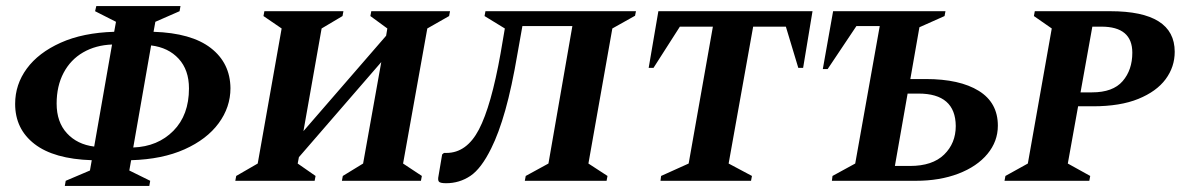

<svg xmlns="http://www.w3.org/2000/svg" viewBox="-20 -597 3901 634"><path d="M194 17 197 0 277 -34 283 -68Q158 -72 94 -121.5Q30 -171 30 -254Q30 -318 68.5 -370.5Q107 -423 180.5 -456Q254 -489 357 -492L363 -525L294 -560L298 -577H576L573 -560L493 -525L487 -492Q612 -488 676 -438.5Q740 -389 741 -306Q741 -243 702 -190Q663 -137 589.5 -104Q516 -71 413 -68L407 -34L476 0L473 17ZM167 -255Q167 -194 201 -157Q235 -120 291 -113L350 -450Q296 -448 254.5 -424Q213 -400 190 -356.5Q167 -313 167 -255ZM604 -305Q604 -366 570 -403Q536 -440 479 -447L420 -110Q501 -113 552.5 -165Q604 -217 604 -305Z M757 0 760 -16 831 -57 910 -503 850 -544 853 -560H1114L1111 -544L1042 -503L982 -164L1255 -479L1259 -503L1203 -544L1206 -560H1466L1463 -544L1391 -503L1311 -57L1373 -16L1370 0H1109L1112 -16L1179 -57L1239 -392L967 -78L963 -57L1022 -16L1019 0Z M1713 0 1716 -16 1791 -57 1870 -511H1705L1689 -421Q1670 -309 1648.5 -233Q1627 -157 1602 -107Q1569 -40 1533 -16Q1497 8 1453 8Q1434 8 1429.5 3Q1425 -2 1428 -16L1440 -87L1446 -92H1454Q1521 -92 1561.5 -169.5Q1602 -247 1633 -421L1647 -503L1580 -544L1583 -560H2080L2077 -545L2002 -503L1923 -57L1986 -16L1983 0Z M2161 0 2163 -16 2254 -57 2334 -509H2225L2138 -373H2122L2154 -560H2663L2632 -373H2616L2575 -509H2467L2386 -57L2463 -16L2460 0Z M2697 -369 2731 -560H3102L3099 -544L3016 -507L2986 -336H3037Q3149 -336 3212 -297Q3275 -258 3275 -182Q3275 -130 3240.5 -88.5Q3206 -47 3144.5 -23.5Q3083 0 3004 0H2727L2729 -16L2804 -57L2885 -511H2808L2713 -369ZM2935 -49H2985Q3059 -49 3097.5 -86.5Q3136 -124 3136 -181Q3135 -288 3013 -288H2977Z M3297 0 3300 -16 3374 -57 3453 -503 3394 -544 3397 -560H3646Q3859 -560 3859 -426Q3859 -376 3829 -335.5Q3799 -295 3739 -270.5Q3679 -246 3589 -246H3540L3506 -57L3580 -16L3577 0ZM3587 -509 3548 -292H3586Q3655 -292 3687 -329Q3719 -366 3719 -423Q3719 -509 3617 -509Z"/></svg>

Font: Spectral SC
Style: Bold Italic
Weight: 700
Italic angle: -10°
Designer: Jean-Baptiste Levee
Foundry: Production Type
Version: Version 2.001